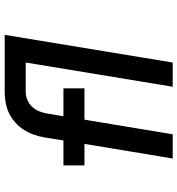

<svg xmlns="http://www.w3.org/2000/svg" viewBox="12 -788 775 840"><g transform="rotate(-90 400.0 -367.5)"><path d="M127 0 191 -386H97V-478H206L219 -560Q223 -583 231 -606.5Q239 -630 252.5 -651Q266 -672 285 -689Q304 -706 326.5 -716.5Q349 -727 372.5 -731Q396 -735 419 -735H569V-643H419Q401 -643 383 -635.5Q365 -628 352 -613.5Q339 -599 332.5 -581Q326 -563 323 -545L312 -478H434V-386H297L233 0ZM441 0 547 -643H438V-735H668L547 0Z"/></g></svg>

Font: Iosevka Aile Semibold Oblique
Style: Regular
Weight: 600
Italic angle: -9°
Designer: Belleve Invis
Foundry: Belleve Invis
Version: Version 31.1.0; ttfautohint (v1.8.4)